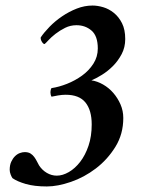

<svg xmlns="http://www.w3.org/2000/svg" viewBox="-20 -668 513 693"><path d="M314 -648Q332 -648 352.5 -642Q373 -636 391 -621.5Q409 -607 420.5 -584Q432 -561 432 -527Q432 -497 419 -472.5Q406 -448 387.5 -429.5Q369 -411 348 -398Q327 -385 310 -378Q331 -375 352 -363Q373 -351 389 -332.5Q405 -314 415 -291Q425 -268 425 -242Q425 -184 396.5 -138Q368 -92 326 -60Q284 -28 236 -11.5Q188 5 149 5Q104 5 73 -4Q42 -13 25 -25Q22 -29 18.5 -38Q15 -47 15 -55Q15 -72 20.5 -84Q26 -96 34 -104Q42 -112 51.5 -115.5Q61 -119 69 -119Q82 -119 90 -114Q98 -109 103.5 -101.5Q109 -94 113 -86Q117 -78 121 -71Q132 -54 149 -44Q166 -34 185 -34Q206 -34 228.5 -47Q251 -60 269.5 -84Q288 -108 299.5 -142Q311 -176 311 -219Q311 -270 288.5 -298Q266 -326 217 -326Q204 -326 189.5 -323.5Q175 -321 166 -319Q162 -326 162 -335Q162 -338 163 -343Q164 -348 166 -350Q193 -354 222 -365.5Q251 -377 276 -395Q301 -413 317 -438Q333 -463 333 -493Q333 -538 310.5 -557.5Q288 -577 256 -577Q234 -577 215 -567.5Q196 -558 180.5 -546Q165 -534 155 -523Q145 -512 141 -509Q136 -509 131 -517.5Q126 -526 127 -533Q139 -551 159 -571.5Q179 -592 204 -609Q229 -626 257 -637Q285 -648 314 -648Z"/></svg>

Font: Vermiglione SemiBold
Style: Italic
Weight: 600
Italic angle: -11°
Version: Version 1.000